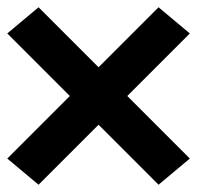

<svg xmlns="http://www.w3.org/2000/svg" viewBox="-21 -604 542 528"><path d="M85 -96 -1 -168 171 -340 -1 -512 85 -584 250 -419 415 -584 501 -512 329 -340 501 -168 415 -96 250 -261Z"/></svg>

Font: Iosevka Curly Heavy
Style: Regular
Weight: 900
Monospace: yes
Designer: Belleve Invis
Foundry: Belleve Invis
Version: Version 22.1.2; ttfautohint (v1.8.4)